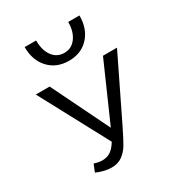

<svg xmlns="http://www.w3.org/2000/svg" viewBox="-168 -788 826 901"><g transform="rotate(-30 245.0 -338.0)"><path d="M102 -685H164Q164 -632 187.5 -600Q211 -568 251 -568Q290 -568 314 -600.5Q338 -633 338 -685H399Q399 -613 358.5 -569Q318 -525 251 -525Q184 -525 143 -569Q102 -613 102 -685ZM476 -466 312 -129Q286 -76 271 -51Q256 -26 232.5 -8.5Q209 9 174 9Q136 9 93 -10L109 -50Q134 -42 152 -42Q179 -42 198 -55Q217 -68 234 -96L36 -466H111L263 -155L400 -466Z"/></g></svg>

Font: Ysabeau SC
Style: Regular
Weight: 400
Designer: Christian Thalmann (Catharsis Fonts)
Version: Version 0.003